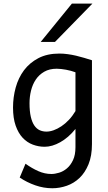

<svg xmlns="http://www.w3.org/2000/svg" viewBox="-20 -801 589 1051"><path d="M393.1 -405.3Q381.3 -409.7 368.2 -413.3Q355 -417 341.3 -419.4Q327.6 -421.9 314.7 -423.3Q301.8 -424.8 290.5 -424.8Q250.5 -424.8 222.2 -408.4Q193.8 -392.1 176 -365.5Q158.2 -338.9 149.9 -305.2Q141.6 -271.5 141.6 -236.8Q141.6 -191.4 148.7 -161.4Q155.8 -131.3 168.2 -113.5Q180.7 -95.7 197.5 -88.1Q214.4 -80.6 234.4 -80.6Q252.9 -80.6 273.9 -88.1Q294.9 -95.7 316.2 -109.9Q337.4 -124 357.2 -145Q377 -166 393.1 -192.9ZM483.4 -12.2Q483.4 52.2 464.6 98.1Q445.8 144 415.3 173.1Q384.8 202.1 345.7 215.8Q306.6 229.5 266.1 229.5Q219.2 229.5 173.1 213.4Q127 197.3 87.9 170.9L119.6 95.2Q154.3 120.1 189.5 135.7Q224.6 151.4 261.2 151.4Q280.3 151.4 303.2 144.5Q326.2 137.7 346.2 120.8Q366.2 104 379.6 75.7Q393.1 47.4 393.1 4.9V-95.2Q374 -71.3 352.8 -53Q331.5 -34.7 309.8 -22.5Q288.1 -10.3 266.4 -3.9Q244.6 2.4 224.6 2.4Q190.9 2.4 159.7 -9.3Q128.4 -21 104.2 -46.6Q80.1 -72.3 65.7 -113.3Q51.3 -154.3 51.3 -212.4Q51.3 -268.6 65.9 -321.8Q80.6 -375 111.3 -416.3Q142.1 -457.5 190.2 -482.7Q238.3 -507.8 305.2 -507.8Q327.1 -507.8 350.3 -504.6Q373.5 -501.5 396.5 -496.1Q419.4 -490.7 441.4 -484.1Q463.4 -477.5 483.4 -471.2ZM485.8 -781.2 280.8 -571.3H202.6L373.5 -781.2Z"/></svg>

Font: Andika Am
Style: Regular
Weight: 400
Designer: Victor Gaultney, Annie Olsen, Julie Remington, Don Collingsworth, Eric Hays, Becca Hirsbrunner
Foundry: SIL International
Version: Version 5.000